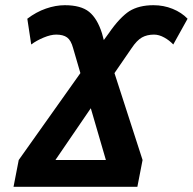

<svg xmlns="http://www.w3.org/2000/svg" viewBox="-20 -718 741 738"><path d="M379 -564 398 -590Q420 -622 440 -643Q460 -664 477 -675Q514 -698 570 -698Q609 -698 643.5 -684Q678 -670 701 -646L646 -547Q631 -563 611 -574Q591 -585 572 -585Q545 -585 525.5 -574Q506 -563 486 -533L420 -437L528 -103L508 0H32L52 -103L289 -437L261 -533Q253 -563 238 -574Q223 -585 196 -585Q175 -585 147.5 -573.5Q120 -562 100 -547L85 -646Q119 -672 156.5 -685Q194 -698 229 -698Q291 -698 322.5 -672.5Q354 -647 372 -590ZM387 -103 329 -302 193 -103Z"/></svg>

Font: Libra Sans Modern
Style: Bold Italic
Weight: 700
Italic angle: -12°
Foundry: Stefan Peev, Context Ltd
Version: Version 1.000